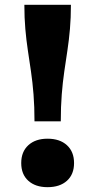

<svg xmlns="http://www.w3.org/2000/svg" viewBox="-20 -761 395 796"><path d="M274 -741H81Q81 -687 85 -641Q89 -595 95.5 -552Q102 -509 108.5 -464.5Q115 -420 119 -369.5Q123 -319 123 -258H232Q232 -319 236 -369.5Q240 -420 246.5 -464.5Q253 -509 259.5 -552Q266 -595 270 -641Q274 -687 274 -741ZM177 15Q127 15 97.5 -11.5Q68 -38 68 -85Q68 -132 97.5 -159Q127 -186 177 -186Q228 -186 257.5 -159Q287 -132 287 -85Q287 -38 257.5 -11.5Q228 15 177 15Z"/></svg>

Font: Roboto Serif 20pt
Style: Bold
Weight: 700
Version: Version 1.008